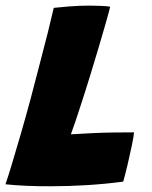

<svg xmlns="http://www.w3.org/2000/svg" viewBox="-40 -670 541 684"><path d="M-20.5 -13.5Q-11 -41 3.2 -88.2Q17.5 -135.5 34.5 -194.2Q51.5 -253 68.5 -316Q85 -379 101.2 -441Q117.5 -503 130.8 -555.8Q144 -608.5 151.5 -642Q168.5 -644 205 -647Q241.5 -650 280 -650Q297.5 -650 321 -649Q344.5 -648 352.5 -646Q347 -623.5 336.5 -586.8Q326 -550 312 -502.8Q298 -455.5 281.5 -401.8Q265 -348 246.5 -291.5Q238 -265 229.5 -239.8Q221 -214.5 212.5 -191.5Q254 -194 291 -195.8Q328 -197.5 364 -198Q400 -198.5 437.5 -198.5Q436.5 -185 430 -153.2Q423.5 -121.5 415 -85.5Q406.5 -49.5 399 -23Q335.5 -14.5 270 -10.5Q204.5 -6.5 146.5 -6.5Q100 -6 55.5 -8Q11 -10 -20.5 -13.5Z"/></svg>

Font: Grandstander Thin ExtraBold
Style: Italic
Weight: 800
Italic angle: -15°
Version: Version 1.200